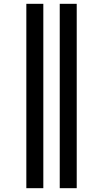

<svg xmlns="http://www.w3.org/2000/svg" viewBox="-20 -843 540 1006"><path d="M293 143V-823H382V143ZM118 143V-823H207V143Z"/></svg>

Font: Iosevka Term Curly
Style: Bold
Weight: 700
Designer: Belleve Invis
Foundry: Belleve Invis
Version: Version 32.3.0